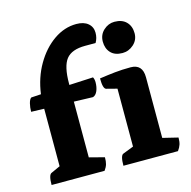

<svg xmlns="http://www.w3.org/2000/svg" viewBox="-107 -840 938 945"><g transform="rotate(-15 362.0 -367.0)"><path d="M41 0Q41 -52 57 -58L103 -79V-372L37 -374Q37 -396 42 -416Q47 -436 56 -442L106 -445Q117 -527 155 -592.5Q193 -658 247.5 -696Q302 -734 363 -734Q401 -734 422.5 -716Q444 -698 444 -668Q444 -641 431 -619H378Q309 -619 281 -583.5Q253 -548 253 -460V-453L375 -459Q381 -448 381 -433Q381 -408 373 -389Q365 -370 350 -365L253 -368V-84L330 -64Q330 -43 326 -29Q322 -15 311 0ZM407 0Q407 -53 423 -58L477 -79V-374L423 -388Q407 -392 407 -445Q448 -451 485.5 -455Q523 -459 566 -459Q627 -459 627 -392V-83L705 -64Q705 -43 700.5 -29Q696 -15 685 0ZM547 -537Q508 -537 487.5 -559Q467 -581 467 -616Q467 -651 491.5 -673.5Q516 -696 547 -696Q586 -696 607.5 -674Q629 -652 629 -616Q629 -582 604 -559.5Q579 -537 547 -537Z"/></g></svg>

Font: Petrona ExtraBold
Style: Regular
Weight: 800
Designer: Ringo R. Seeber
Foundry: Ringo R. Seeber
Version: Version 2.001; ttfautohint (v1.8.3)